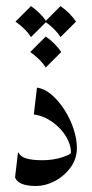

<svg xmlns="http://www.w3.org/2000/svg" viewBox="-20 -602 301 629"><path d="M101.1 -314.9Q126 -311.5 149.2 -291.5Q172.4 -271.5 191.2 -242.2Q210 -212.9 220.9 -179.9Q231.9 -147 231.9 -117.2Q231.9 -82 211.4 -53.7Q190.9 -25.4 159.9 -9Q128.9 7.3 97.2 7.3Q40.5 7.3 29.3 -20.5L39.1 -104Q46.4 -88.9 65.9 -83Q85.4 -77.1 118.7 -77.1Q154.3 -77.1 183.3 -86.7Q212.4 -96.2 212.4 -101.6Q212.4 -128.9 195.8 -155.8Q179.2 -182.6 151.6 -202.4Q124 -222.2 90.8 -227.1ZM129.9 -482.4Q161.1 -460.4 180.7 -431.6L129.9 -380.9Q120.1 -396 107.2 -408.4Q94.2 -420.9 79.1 -431.6ZM81.5 -582Q112.8 -560.1 132.3 -531.2L81.5 -480.5Q71.8 -495.6 58.8 -508.1Q45.9 -520.5 30.8 -531.2ZM178.2 -582Q209.5 -560.1 229 -531.2L178.2 -480.5Q168.5 -495.6 155.5 -508.1Q142.6 -520.5 127.4 -531.2Z"/></svg>

Font: Lateef
Style: Regular
Weight: 400
Designer: SIL International
Foundry: SIL International
Version: Version 4.200